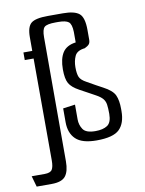

<svg xmlns="http://www.w3.org/2000/svg" viewBox="-129 -684 693 920"><g transform="rotate(-10 217.0 -224.0)"><path d="M-26 174 -41 121H22Q50 121 58.5 107.5Q67 94 67 63L66 -433H23V-470H66V-537Q66 -587 87 -604.5Q108 -622 169 -622H242Q298 -622 321 -603Q344 -584 344 -523V-476Q344 -461 337.5 -453.5Q331 -446 316 -439Q278 -435 267 -411Q256 -387 256 -357Q256 -325 263 -309Q270 -293 296 -279Q322 -264 339.5 -254.5Q357 -245 370 -238Q414 -215 425.5 -189.5Q437 -164 437 -123V-112Q437 -53 407 -23.5Q377 6 296 6Q225 6 194.5 -23.5Q164 -53 164 -106V-173L223 -181V-109Q223 -82 237.5 -60.5Q252 -39 298 -39Q335 -39 356 -53Q377 -67 377 -109Q377 -137 374.5 -154Q372 -171 362 -183Q352 -195 330 -207Q316 -215 294.5 -226.5Q273 -238 255 -248Q220 -267 207.5 -289Q195 -311 195 -357Q195 -409 214 -438.5Q233 -468 278 -474V-525Q277 -563 263 -574Q249 -585 213 -585H200Q157 -585 145 -573.5Q133 -562 133 -525V79Q133 128 114.5 151Q96 174 47 174Z"/></g></svg>

Font: Smooch Sans Medium
Style: Regular
Weight: 500
Designer: Robert E. Leuschke
Foundry: Robert E. Leuschke
Version: Version 1.010; ttfautohint (v1.8.3)